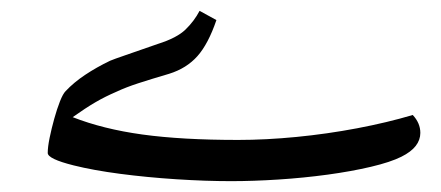

<svg xmlns="http://www.w3.org/2000/svg" viewBox="-20 -469 813 354"><path d="M406 -135Q359 -135 305 -138.5Q251 -142 201.5 -148.5Q152 -155 116 -164Q68 -176 68 -187Q68 -198 71.5 -215Q75 -232 80 -250Q85 -268 90.5 -282Q96 -296 101 -301Q116 -317 137 -331Q158 -345 183 -357Q190 -360 212 -367.5Q234 -375 271 -388Q306 -399 322 -414.5Q338 -430 348 -449L379 -432Q364 -388 344 -365.5Q324 -343 292 -333Q258 -323 235 -315.5Q212 -308 195 -300Q174 -291 156 -280.5Q138 -270 114 -253Q170 -231 242.5 -221Q315 -211 419 -211Q470 -211 526.5 -216.5Q583 -222 638.5 -232.5Q694 -243 741 -257Q755 -242 755 -224Q755 -211 746.5 -200Q738 -189 720 -180Q700 -170 664 -161.5Q628 -153 584 -147Q540 -141 493.5 -138Q447 -135 406 -135Z"/></svg>

Font: Noto Naskh Arabic UI
Style: Regular
Weight: 400
Designer: Monotype Design Team, David Williams, Mohamad Dakak and Nizar Qandah
Foundry: Monotype Imaging Inc.
Version: Version 2.014